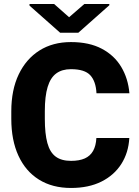

<svg xmlns="http://www.w3.org/2000/svg" viewBox="-20 -932 696 962"><path d="M627.9 -240.7Q624 -167.5 588.1 -110.8Q552.2 -54.2 488.3 -22.2Q424.3 9.8 335.9 9.8Q242.2 9.8 175 -32.2Q107.9 -74.2 72.3 -151.9Q36.6 -229.5 36.6 -336.4V-374Q36.6 -481.4 73.7 -559.1Q110.8 -636.7 177.7 -679Q244.6 -721.2 335.4 -721.2Q427.2 -721.2 490.2 -687.7Q553.2 -654.3 587.6 -596.4Q622.1 -538.6 628.4 -464.8H463.4Q460.4 -524.4 432.4 -554.9Q404.3 -585.4 335.4 -585.4Q291 -585.4 262 -564.2Q232.9 -543 218.8 -496.6Q204.6 -450.2 204.6 -375V-336.4Q204.6 -262.2 217.3 -215.6Q230 -168.9 258.8 -147.5Q287.6 -126 335.9 -126Q377.4 -126 404.8 -138.2Q432.1 -150.4 446.5 -176Q460.9 -201.7 462.9 -240.7ZM527.8 -905.8 372.6 -768.1H281.2L127.9 -903.8V-912.1H251L326.2 -845.7L402.8 -912.1H527.8Z"/></svg>

Font: Heebo ExtraBold
Style: Regular
Weight: 800
Designer: Oded Ezer
Foundry: Ezer Type House
Version: Version 3.100